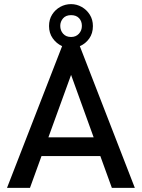

<svg xmlns="http://www.w3.org/2000/svg" viewBox="-20 -912 689 932"><path d="M634.5 0H523L467 -154.5H181.5L125.5 0H14L281.5 -688Q253.5 -701 235.8 -726.2Q218 -751.5 218 -785.5Q218 -817.5 233.2 -841.5Q248.5 -865.5 272.8 -878.8Q297 -892 325 -892Q352.5 -892 376.8 -878.2Q401 -864.5 416 -840.5Q431 -816.5 431 -785.5Q431 -750 413 -724.8Q395 -699.5 367.5 -688ZM325 -732.5Q348.5 -732.5 363 -748.2Q377.5 -764 377.5 -786.5Q377.5 -809 363.8 -823.8Q350 -838.5 325 -838.5Q299.5 -838.5 286 -822.8Q272.5 -807 272.5 -786.5Q272.5 -764 286.5 -748.2Q300.5 -732.5 325 -732.5ZM434.5 -245.5 325 -548.5 215 -245.5Z"/></svg>

Font: Acari Sans Neue SemiBold
Style: Regular
Weight: 600
Designer: Alfredo Marco Pradil (font), Cristiano Sobral (main changes)
Foundry: Hanken Design Co. (font), Cristiano Sobral (main changes)
Version: Version 2.459;March 19, 2022;FontCreator 14.0.0.2808 64-bit;